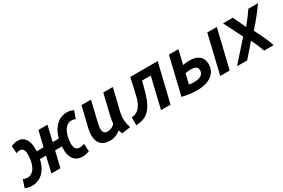

<svg xmlns="http://www.w3.org/2000/svg" viewBox="34 -1401 3357 2279"><g transform="rotate(-30 1713.0 -262.0)"><path d="M59.5 13.2Q30.8 13.2 9.8 8.6Q-11.2 4 -35 -7.5L0 -112Q14.8 -105 28.2 -101.4Q41.8 -97.8 54.8 -97.8Q92.8 -97.8 119.8 -117.1Q146.8 -136.5 164.4 -170.4Q182 -204.2 190.5 -246.9Q199 -289.5 199 -336Q199 -363 193.2 -383.1Q187.5 -403.2 174.2 -414.6Q161 -426 138.2 -426Q128.8 -426 116.5 -423.4Q104.2 -420.8 90 -415.2L82.8 -517Q108 -526.5 130.5 -531.8Q153 -537 172.8 -537Q236.5 -537 272.5 -489.4Q308.5 -441.8 308.5 -349.5Q308.5 -339.8 308.5 -331.5Q308.5 -323.2 307.2 -314.8H402.2L452.2 -524H576.2L526.5 -314.8H610.5Q628.5 -383.2 661.9 -433Q695.2 -482.8 742.1 -509.9Q789 -537 845.2 -537Q873 -537 893.1 -531.8Q913.2 -526.5 936 -515.2L900.8 -412.5Q886.8 -419.8 874 -422.8Q861.2 -425.8 848.2 -425.8Q810.5 -425.8 783 -403.8Q755.5 -381.8 738 -346.4Q720.5 -311 712.2 -269.2Q704 -227.5 704 -188.5Q704 -158.2 711.5 -137.9Q719 -117.5 733.9 -107.5Q748.8 -97.5 771.8 -97.5Q788.8 -97.5 804.9 -101.1Q821 -104.8 838.5 -110.2L845 -7.2Q820.8 2.8 795.8 8Q770.8 13.2 746.8 13.2Q700.8 13.2 666.4 -8.4Q632 -30 613.2 -72.2Q594.5 -114.5 594.5 -174.8Q594.5 -185.2 594.8 -195Q595 -204.8 596.2 -215.2H502.5L450.8 0H327.2L378.2 -215.2H294.2Q278.5 -141.2 244.9 -90.4Q211.2 -39.5 164.1 -13.1Q117 13.2 59.5 13.2Z M1128.5 12Q1069.5 12 1033.2 -9.4Q997 -30.8 980.4 -67.6Q963.8 -104.5 963.4 -150.8Q963 -197 975.2 -246L1042 -524H1172.5L1108 -254Q1101.8 -227 1097.1 -199.6Q1092.5 -172.2 1095.4 -148.9Q1098.2 -125.5 1112.8 -111.6Q1127.2 -97.8 1159 -97.8Q1187.5 -97.8 1210.8 -108.6Q1234 -119.5 1258.2 -143.8Q1259.8 -161 1262.1 -179.5Q1264.5 -198 1268.5 -217Q1272.5 -236 1275.8 -251.8L1341.2 -524H1471.5L1398.8 -220.2Q1390 -183.2 1388.8 -146.1Q1387.5 -109 1394 -74.5Q1400.5 -40 1412.5 -8.8L1294.2 8.2Q1288.2 -3.8 1283.4 -16.1Q1278.5 -28.5 1274 -43Q1244.5 -18.2 1208.5 -3.1Q1172.5 12 1128.5 12Z M1486.5 9V-99.5Q1529 -101.5 1558.6 -119.8Q1588.2 -138 1608.2 -168.5Q1639.2 -214.2 1655.8 -281.4Q1672.2 -348.5 1688.5 -422.5L1710.2 -524H2086.8L1960.5 0H1830L1930 -416.8H1811L1804.5 -392.2Q1788 -328.5 1772.1 -273Q1756.2 -217.5 1737.5 -172.1Q1718.8 -126.8 1693.2 -92.2Q1660 -45 1611.4 -20.2Q1562.8 4.5 1486.5 9Z M2319.5 11Q2287 11 2253.5 8Q2220 5 2186.2 -0.8Q2152.5 -6.5 2119 -15L2240.8 -524H2371L2325 -332.5Q2339.2 -335.5 2354.4 -337.5Q2369.5 -339.5 2384.9 -340.9Q2400.2 -342.2 2413.2 -342.2Q2500.8 -342.2 2547 -303.2Q2593.2 -264.2 2593.2 -190Q2593.2 -143.5 2574.9 -106.2Q2556.5 -69 2521.2 -43Q2486 -17 2435.4 -3Q2384.8 11 2319.5 11ZM2338 -91.2Q2379.2 -91.2 2408.5 -101.4Q2437.8 -111.5 2453.1 -131.4Q2468.5 -151.2 2468.5 -180Q2468.5 -211.2 2446.4 -226.8Q2424.2 -242.2 2377 -242.2Q2355.8 -242.2 2334.8 -239.6Q2313.8 -237 2301 -233.5L2268.5 -96.8Q2282.5 -94.8 2299.9 -93Q2317.2 -91.2 2338 -91.2ZM2641.5 0 2766.5 -524H2897L2771.2 0Z M2871.5 0 3111.2 -268.8 2982.2 -524H3116.8L3198.2 -350Q3223 -380 3246 -409.4Q3269 -438.8 3290.2 -467.8Q3311.5 -496.8 3329.2 -524H3461.2Q3419 -463 3367.6 -398Q3316.2 -333 3254.8 -265.8Q3279.8 -219.5 3301 -175.1Q3322.2 -130.8 3340.5 -87.6Q3358.8 -44.5 3372.8 0H3243.2Q3232 -32.5 3219 -63.9Q3206 -95.2 3192.9 -124.5Q3179.8 -153.8 3166.8 -178.8L3010.5 0Z"/></g></svg>

Font: Ubuntu Sans
Style: Italic
Weight: 400
Italic angle: -13.5°
Designer: Dalton Maag Ltd
Foundry: Dalton Maag Ltd
Version: Version 1.006